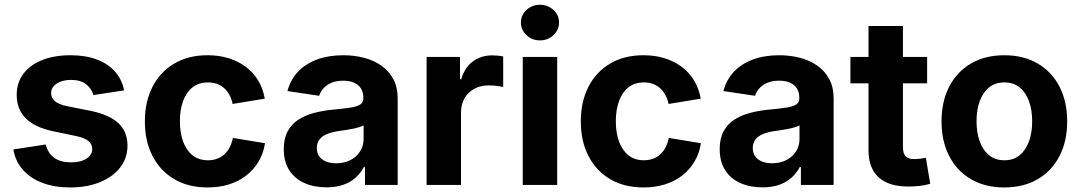

<svg xmlns="http://www.w3.org/2000/svg" viewBox="-20 -784 4583 814"><path d="M277.8 10.7Q211.9 10.7 160.9 -8.3Q109.9 -27.3 77.6 -63.5Q45.4 -99.6 36.6 -150.4L173.8 -171.4Q183.6 -133.8 210.2 -114.7Q236.8 -95.7 281.2 -95.7Q322.8 -95.7 346.9 -111.6Q371.1 -127.4 371.1 -151.9Q371.1 -173.3 353.8 -187Q336.4 -200.7 301.3 -207.5L207.5 -227.1Q128.9 -243.2 89.8 -281.7Q50.8 -320.3 50.8 -381.3Q50.8 -433.6 79.1 -471.2Q107.4 -508.8 158.7 -529.3Q210 -549.8 278.8 -549.8Q343.8 -549.8 391.4 -531.5Q439 -513.2 468 -480Q497.1 -446.8 506.3 -400.9L376 -380.9Q368.2 -409.2 344.5 -427.2Q320.8 -445.3 281.2 -445.3Q245.1 -445.3 220.9 -429.9Q196.8 -414.6 196.8 -389.6Q196.8 -369.1 212.6 -355.2Q228.5 -341.3 266.1 -333.5L364.3 -314Q443.4 -297.9 481.9 -261.7Q520.5 -225.6 520.5 -167Q520.5 -113.8 489.3 -73.7Q458 -33.7 403.3 -11.5Q348.6 10.7 277.8 10.7Z M859.9 10.7Q778.3 10.7 718.8 -24.4Q659.2 -59.6 626.7 -122.6Q594.2 -185.5 594.2 -269Q594.2 -353 626.7 -416.3Q659.2 -479.5 718.8 -514.6Q778.3 -549.8 859.9 -549.8Q909.2 -549.8 950.2 -536.9Q991.2 -523.9 1022.9 -500Q1054.7 -476.1 1075 -442.1Q1095.2 -408.2 1102.5 -365.7L966.3 -343.3Q961.9 -364.3 952.9 -381.1Q943.8 -397.9 930.7 -409.9Q917.5 -421.9 900.1 -428.2Q882.8 -434.6 861.8 -434.6Q822.8 -434.6 796.4 -413.8Q770 -393.1 756.3 -356Q742.7 -318.8 742.7 -269.5Q742.7 -221.2 756.3 -183.8Q770 -146.5 796.4 -125.5Q822.8 -104.5 861.8 -104.5Q882.8 -104.5 900.4 -111.1Q918 -117.7 931.4 -129.9Q944.8 -142.1 953.9 -159.7Q962.9 -177.2 967.3 -199.2L1103.5 -176.8Q1096.7 -133.3 1076.2 -98.9Q1055.7 -64.5 1023.9 -39.8Q992.2 -15.1 950.7 -2.2Q909.2 10.7 859.9 10.7Z M1364.3 10.3Q1312 10.3 1271 -7.8Q1230 -25.9 1206.5 -62Q1183.1 -98.1 1183.1 -151.9Q1183.1 -197.3 1199.7 -227.8Q1216.3 -258.3 1245.4 -276.9Q1274.4 -295.4 1311.3 -305.2Q1348.1 -314.9 1388.2 -318.8Q1435.5 -323.2 1464.6 -327.6Q1493.7 -332 1507.1 -340.8Q1520.5 -349.6 1520.5 -367.2V-369.6Q1520.5 -392.6 1510.5 -408.7Q1500.5 -424.8 1481.4 -433.3Q1462.4 -441.9 1434.6 -441.9Q1406.7 -441.9 1386 -433.3Q1365.2 -424.8 1352.1 -410.4Q1338.9 -396 1333 -377.9L1198.7 -397.9Q1211.4 -446.3 1243.7 -480.2Q1275.9 -514.2 1324.7 -532Q1373.5 -549.8 1435.5 -549.8Q1480.5 -549.8 1522 -539.3Q1563.5 -528.8 1595.9 -506.3Q1628.4 -483.9 1647.2 -449.2Q1666 -414.6 1666 -365.7V0H1527.3V-75.7H1522.5Q1509.3 -50.3 1487.5 -30.8Q1465.8 -11.2 1435.3 -0.5Q1404.8 10.3 1364.3 10.3ZM1405.3 -91.8Q1439.9 -91.8 1466.1 -105.5Q1492.2 -119.1 1506.8 -142.6Q1521.5 -166 1521.5 -194.3V-252.4Q1514.6 -248.5 1502 -244.6Q1489.3 -240.7 1473.4 -237.5Q1457.5 -234.4 1441.9 -232.2Q1426.3 -230 1413.6 -228Q1386.7 -224.1 1366.2 -215.6Q1345.7 -207 1334.5 -192.4Q1323.2 -177.7 1323.2 -156.2Q1323.2 -135.3 1333.7 -120.8Q1344.2 -106.4 1362.8 -99.1Q1381.3 -91.8 1405.3 -91.8Z M1788.6 0V-542.5H1930.2V-448.2H1935.5Q1950.2 -498.5 1985.1 -523.9Q2020 -549.3 2066.4 -549.3Q2078.1 -549.3 2090.8 -548.1Q2103.5 -546.9 2113.3 -544.9V-415Q2104 -418 2085.4 -419.9Q2066.9 -421.9 2050.3 -421.9Q2017.1 -421.9 1990.7 -407.5Q1964.4 -393.1 1949.5 -367.4Q1934.6 -341.8 1934.6 -307.1V0Z M2196.3 0V-542.5H2342.3V0ZM2269 -612.8Q2235.8 -612.8 2212.2 -635Q2188.5 -657.2 2188.5 -688.5Q2188.5 -720.2 2212.2 -741.9Q2235.8 -763.7 2269 -763.7Q2302.7 -763.7 2326.4 -741.9Q2350.1 -720.2 2350.1 -688.5Q2350.1 -657.2 2326.4 -635Q2302.7 -612.8 2269 -612.8Z M2708 10.7Q2626.5 10.7 2566.9 -24.4Q2507.3 -59.6 2474.9 -122.6Q2442.4 -185.5 2442.4 -269Q2442.4 -353 2474.9 -416.3Q2507.3 -479.5 2566.9 -514.6Q2626.5 -549.8 2708 -549.8Q2757.3 -549.8 2798.3 -536.9Q2839.4 -523.9 2871.1 -500Q2902.8 -476.1 2923.1 -442.1Q2943.4 -408.2 2950.7 -365.7L2814.5 -343.3Q2810.1 -364.3 2801 -381.1Q2792 -397.9 2778.8 -409.9Q2765.6 -421.9 2748.3 -428.2Q2731 -434.6 2710 -434.6Q2670.9 -434.6 2644.5 -413.8Q2618.2 -393.1 2604.5 -356Q2590.8 -318.8 2590.8 -269.5Q2590.8 -221.2 2604.5 -183.8Q2618.2 -146.5 2644.5 -125.5Q2670.9 -104.5 2710 -104.5Q2731 -104.5 2748.5 -111.1Q2766.1 -117.7 2779.5 -129.9Q2793 -142.1 2802 -159.7Q2811 -177.2 2815.4 -199.2L2951.7 -176.8Q2944.8 -133.3 2924.3 -98.9Q2903.8 -64.5 2872.1 -39.8Q2840.3 -15.1 2798.8 -2.2Q2757.3 10.7 2708 10.7Z M3212.4 10.3Q3160.2 10.3 3119.1 -7.8Q3078.1 -25.9 3054.7 -62Q3031.2 -98.1 3031.2 -151.9Q3031.2 -197.3 3047.9 -227.8Q3064.5 -258.3 3093.5 -276.9Q3122.6 -295.4 3159.4 -305.2Q3196.3 -314.9 3236.3 -318.8Q3283.7 -323.2 3312.7 -327.6Q3341.8 -332 3355.2 -340.8Q3368.7 -349.6 3368.7 -367.2V-369.6Q3368.7 -392.6 3358.6 -408.7Q3348.6 -424.8 3329.6 -433.3Q3310.5 -441.9 3282.7 -441.9Q3254.9 -441.9 3234.1 -433.3Q3213.4 -424.8 3200.2 -410.4Q3187 -396 3181.2 -377.9L3046.9 -397.9Q3059.6 -446.3 3091.8 -480.2Q3124 -514.2 3172.9 -532Q3221.7 -549.8 3283.7 -549.8Q3328.6 -549.8 3370.1 -539.3Q3411.6 -528.8 3444.1 -506.3Q3476.6 -483.9 3495.4 -449.2Q3514.2 -414.6 3514.2 -365.7V0H3375.5V-75.7H3370.6Q3357.4 -50.3 3335.7 -30.8Q3314 -11.2 3283.4 -0.5Q3252.9 10.3 3212.4 10.3ZM3253.4 -91.8Q3288.1 -91.8 3314.2 -105.5Q3340.3 -119.1 3355 -142.6Q3369.6 -166 3369.6 -194.3V-252.4Q3362.8 -248.5 3350.1 -244.6Q3337.4 -240.7 3321.5 -237.5Q3305.7 -234.4 3290 -232.2Q3274.4 -230 3261.7 -228Q3234.9 -224.1 3214.4 -215.6Q3193.8 -207 3182.6 -192.4Q3171.4 -177.7 3171.4 -156.2Q3171.4 -135.3 3181.9 -120.8Q3192.4 -106.4 3210.9 -99.1Q3229.5 -91.8 3253.4 -91.8Z M3910.6 -542.5V-430.7H3585.4V-542.5ZM3662.1 -673.8H3808.1V-159.7Q3808.1 -133.8 3819.6 -121.6Q3831.1 -109.4 3857.9 -109.4Q3866.7 -109.4 3882.1 -111.3Q3897.5 -113.3 3905.3 -114.7L3923.8 -4.9Q3900.9 2 3877 4.4Q3853 6.8 3830.6 6.8Q3748 6.8 3705.1 -32.2Q3662.1 -71.3 3662.1 -146Z M4237.8 10.7Q4156.2 10.7 4096.4 -24.4Q4036.6 -59.6 4004.2 -122.6Q3971.7 -185.5 3971.7 -269Q3971.7 -353.5 4004.2 -416.5Q4036.6 -479.5 4096.4 -514.6Q4156.2 -549.8 4237.8 -549.8Q4319.8 -549.8 4379.6 -514.6Q4439.5 -479.5 4471.9 -416.5Q4504.4 -353.5 4504.4 -269Q4504.4 -185.5 4471.9 -122.6Q4439.5 -59.6 4379.6 -24.4Q4319.8 10.7 4237.8 10.7ZM4237.8 -104.5Q4276.9 -104.5 4303 -126Q4329.1 -147.5 4342.5 -184.8Q4356 -222.2 4356 -269.5Q4356 -317.9 4342.5 -355Q4329.1 -392.1 4303 -413.3Q4276.9 -434.6 4237.8 -434.6Q4199.2 -434.6 4173.1 -413.3Q4147 -392.1 4133.5 -355Q4120.1 -317.9 4120.1 -269.5Q4120.1 -222.2 4133.5 -184.8Q4147 -147.5 4173.1 -126Q4199.2 -104.5 4237.8 -104.5Z"/></svg>

Font: Inter 16pt
Style: Bold
Weight: 700
Version: Version 4.001;git-66647c0bb